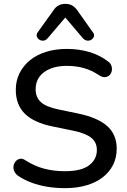

<svg xmlns="http://www.w3.org/2000/svg" viewBox="-20 -968 662 997"><path d="M317 9Q271 9 227 2Q183 -5 144 -19.5Q105 -34 74 -55Q59 -66 53.5 -80Q48 -94 50.5 -107.5Q53 -121 62 -131Q71 -141 84 -143.5Q97 -146 113 -135Q158 -106 208 -92.5Q258 -79 317 -79Q402 -79 442.5 -109.5Q483 -140 483 -189Q483 -229 454 -252.5Q425 -276 357 -290L250 -312Q155 -332 108.5 -378Q62 -424 62 -502Q62 -549 81.5 -588Q101 -627 136 -655.5Q171 -684 220 -699Q269 -714 327 -714Q389 -714 443.5 -698Q498 -682 541 -649Q554 -640 558.5 -626.5Q563 -613 560.5 -600Q558 -587 549 -578Q540 -569 526 -567.5Q512 -566 495 -577Q456 -603 415.5 -614.5Q375 -626 326 -626Q277 -626 240.5 -611Q204 -596 184.5 -569Q165 -542 165 -505Q165 -463 192 -438Q219 -413 282 -400L388 -378Q488 -357 537 -313Q586 -269 586 -196Q586 -149 567 -111.5Q548 -74 513 -47Q478 -20 428.5 -5.5Q379 9 317 9ZM228 -770Q218 -758 205.5 -757Q193 -756 183.5 -762.5Q174 -769 171 -779.5Q168 -790 177 -802L258 -915Q270 -933 285.5 -940.5Q301 -948 319 -948Q338 -948 353 -940.5Q368 -933 381 -915L461 -802Q471 -790 468 -779.5Q465 -769 455.5 -762.5Q446 -756 433.5 -757Q421 -758 410 -770L319 -877Z"/></svg>

Font: Nunito ExtraLight SemiBold
Style: Regular
Weight: 600
Version: Version 3.602